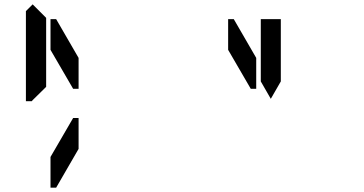

<svg xmlns="http://www.w3.org/2000/svg" viewBox="-20 -975 1672 882"><path d="M130 -515 126 -510H99V-924L130 -955L192 -893V-887V-782V-576ZM341 -567H316L212 -746V-887H238L341 -709ZM341 -291 238 -113H212V-254L316 -433H341ZM1157 -567H1132L1028 -746V-887H1054L1157 -709ZM1178 -673V-887H1270V-876V-673V-601L1224 -521L1178 -601Z"/></svg>

Font: DSEG14 Classic
Style: Regular
Weight: 400
Designer: Keshikan(Twitter:@keshinomi_88pro)
Version: Version 0.46